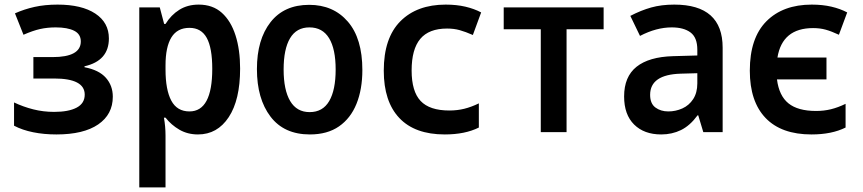

<svg xmlns="http://www.w3.org/2000/svg" viewBox="-20 -574 3750 834"><path d="M225 10Q171 10 124 0.5Q77 -9 41 -28V-129Q81 -110 124.5 -99Q168 -88 215 -88Q278 -88 313 -106.5Q348 -125 348 -163Q348 -233 215 -233H125V-326H208Q331 -326 331 -394Q331 -426 302 -440.5Q273 -455 222 -455Q186 -455 154.5 -448Q123 -441 82 -423L45 -516Q85 -534 130 -544Q175 -554 230 -554Q335 -554 394 -515Q453 -476 453 -407Q453 -310 347 -286V-282Q410 -270 440 -236Q470 -202 470 -154Q470 -77 406.5 -33.5Q343 10 225 10Z M585 240V-542H674L693 -470H699Q723 -509 759 -531.5Q795 -554 843 -554Q904 -554 943.5 -518.5Q983 -483 1003 -420.5Q1023 -358 1023 -276Q1023 -140 973.5 -65Q924 10 840 10Q795 10 759.5 -10.5Q724 -31 699 -63H692Q699 -25 699 15V240ZM803 -90Q902 -90 902 -275Q902 -366 878 -409.5Q854 -453 803 -453Q750 -453 724.5 -411.5Q699 -370 699 -290V-272Q699 -184 724 -137Q749 -90 803 -90Z M1326 10Q1214 10 1155 -67.5Q1096 -145 1096 -274Q1096 -402 1155 -477.5Q1214 -553 1323 -553Q1428 -553 1491 -480Q1554 -407 1554 -270Q1554 -186 1528.5 -123Q1503 -60 1452.5 -25Q1402 10 1326 10ZM1325 -87Q1382 -87 1410 -135Q1438 -183 1438 -272Q1438 -361 1409.5 -408Q1381 -455 1324 -455Q1268 -455 1240 -408Q1212 -361 1212 -272Q1212 -183 1240.5 -135Q1269 -87 1325 -87Z M1912 10Q1782 10 1714.5 -61.5Q1647 -133 1647 -267Q1647 -409 1719 -481.5Q1791 -554 1916 -554Q1963 -554 2001.5 -545Q2040 -536 2070 -520L2034 -422Q2002 -436 1977 -443Q1952 -450 1922 -450Q1843 -450 1805.5 -405Q1768 -360 1768 -268Q1768 -177 1807 -135.5Q1846 -94 1932 -94Q1966 -94 1996.5 -101.5Q2027 -109 2060 -125V-20Q2030 -5 1993 2.5Q1956 10 1912 10Z M2329 0V-447H2168V-542H2602V-447H2441V0Z M2852 10Q2778 10 2734.5 -33Q2691 -76 2691 -155Q2691 -241 2745 -284Q2799 -327 2903 -330L3009 -333V-358Q3009 -411 2979.5 -433Q2950 -455 2898 -455Q2831 -455 2760 -418L2718 -505Q2764 -529 2808.5 -541.5Q2853 -554 2909 -554Q3119 -554 3119 -367V0H3035L3013 -73H3010Q2977 -28 2938 -9Q2899 10 2852 10ZM2883 -90Q2915 -90 2944 -103Q2973 -116 2991 -143.5Q3009 -171 3009 -212V-256L2937 -254Q2804 -250 2804 -162Q2804 -124 2827 -107Q2850 -90 2883 -90Z M3505 10Q3374 10 3305.5 -61.5Q3237 -133 3237 -267Q3237 -409 3309 -481.5Q3381 -554 3506 -554Q3553 -554 3591.5 -545Q3630 -536 3660 -520L3624 -423Q3592 -438 3567 -445Q3542 -452 3512 -452Q3378 -452 3357 -324H3570V-229H3355Q3364 -158 3405 -125Q3446 -92 3525 -92Q3559 -92 3589.5 -99.5Q3620 -107 3653 -123V-20Q3623 -5 3586 2.5Q3549 10 3505 10Z"/></svg>

Font: Noto Sans Mono Condensed SemiBold
Style: Regular
Weight: 600
Width: 3
Designer: Monotype Design Team
Foundry: Monotype Imaging Inc.
Version: Version 2.014